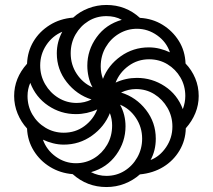

<svg xmlns="http://www.w3.org/2000/svg" viewBox="-20 -744 858 774"><path d="M409 10Q331 10 273 -42Q223 -46 182 -71Q141 -96 116 -136.5Q91 -177 89 -226Q65 -252 51 -286Q37 -320 37 -357Q37 -429 89 -487Q91 -537 115 -577Q139 -617 180.5 -643Q222 -669 275 -673Q301 -697 336 -710.5Q371 -724 409 -724Q487 -724 544 -672Q595 -669 635.5 -644Q676 -619 701 -579Q726 -539 728 -488Q753 -462 767 -428.5Q781 -395 781 -357Q781 -321 767.5 -288Q754 -255 729 -227Q728 -178 703.5 -137Q679 -96 638 -71Q597 -46 544 -41Q517 -17 482.5 -3.5Q448 10 409 10ZM353 -392Q342 -412 337 -434.5Q332 -457 332 -479Q332 -542 369.5 -594Q407 -646 471 -664Q457 -672 441.5 -675.5Q426 -679 409 -679Q369 -679 336.5 -659Q304 -639 284.5 -605Q265 -571 265 -529Q265 -483 289.5 -446Q314 -409 353 -392ZM395 -426Q416 -481 466.5 -517Q517 -553 580 -553Q603 -553 624.5 -547.5Q646 -542 665 -533Q651 -575 613.5 -601.5Q576 -628 532 -628Q493 -628 459.5 -608Q426 -588 406 -553.5Q386 -519 386 -476Q386 -450 395 -426ZM289 -329Q321 -329 349 -343Q289 -362 249 -413Q209 -464 209 -529Q209 -575 231 -616Q191 -599 166.5 -562Q142 -525 142 -480Q142 -439 162 -404.5Q182 -370 215.5 -349.5Q249 -329 289 -329ZM717 -304Q727 -331 727 -357Q727 -398 707.5 -431.5Q688 -465 655 -485Q622 -505 581 -505Q535 -505 498.5 -478.5Q462 -452 446 -411Q487 -430 532 -430Q593 -430 644 -396.5Q695 -363 717 -304ZM237 -209Q284 -209 320 -235.5Q356 -262 372 -303Q331 -284 286 -284Q225 -284 174.5 -318Q124 -352 102 -410Q91 -385 91 -357Q91 -316 110.5 -282.5Q130 -249 163.5 -229Q197 -209 237 -209ZM587 -99Q624 -113 649.5 -150.5Q675 -188 675 -234Q675 -275 655 -309.5Q635 -344 602 -364.5Q569 -385 528 -385Q498 -385 468 -371Q529 -352 568.5 -301Q608 -250 608 -185Q608 -137 587 -99ZM409 -35Q449 -35 481.5 -55Q514 -75 533.5 -109.5Q553 -144 553 -185Q553 -231 528 -268.5Q503 -306 464 -322Q486 -282 486 -235Q486 -172 448.5 -120Q411 -68 347 -50Q376 -35 409 -35ZM286 -86Q326 -86 359 -106Q392 -126 412 -160.5Q432 -195 432 -238Q432 -264 423 -288Q401 -233 350.5 -197Q300 -161 237 -161Q215 -161 193.5 -166.5Q172 -172 153 -181Q168 -139 205 -112.5Q242 -86 286 -86Z"/></svg>

Font: Noto Serif Armenian ExtraCondensed
Style: Bold
Weight: 700
Width: 2
Designer: Monotype Design Team
Foundry: Monotype Imaging Inc.
Version: Version 2.008; ttfautohint (v1.8.4.7-5d5b)